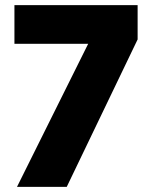

<svg xmlns="http://www.w3.org/2000/svg" viewBox="-20 -725 589 745"><path d="M46 0 351 -613 352 -555H36V-705H514V-572L239 0Z"/></svg>

Font: Nunito Sans 10pt SemiCondensed Black
Style: Regular
Weight: 900
Width: 4
Designer: Vernon Adams
Foundry: Vernon Adams
Version: Version 3.101;gftools[0.9.27]